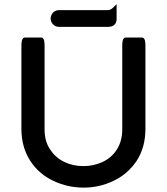

<svg xmlns="http://www.w3.org/2000/svg" viewBox="-20 -858 780 898"><path d="M216.8 -771.5Q216.8 -776.9 218.3 -781.7Q220.7 -791.5 228 -799.3Q239.7 -810.5 255.9 -810.5H484.4Q497.6 -810.5 510.3 -823.7L525.4 -838.4V-769.5Q525.4 -752.4 515.4 -742.4Q505.4 -732.4 484.4 -732.4H255.9Q239.7 -732.4 228.3 -743.9Q216.8 -755.4 216.8 -771.5ZM80.1 -255.9V-641.6Q80.1 -656.7 82 -666Q84.5 -678.2 91.8 -681.6Q94.2 -682.6 96.7 -682.6H171.9Q177.2 -682.6 181.2 -678.7Q185.1 -674.8 186.8 -665.8Q188.5 -656.7 188.5 -641.6V-252.9Q188.5 -196.3 214.4 -159.2Q222.2 -147.5 227.1 -141.6Q231.9 -135.7 236.3 -131.8Q254.9 -113.3 279.8 -101.1Q321.3 -81.1 370.1 -81.1Q418 -81.1 460 -100.6Q503.4 -121.1 527.6 -160.4Q551.8 -199.7 551.8 -252.9V-641.6Q551.8 -656.7 553 -663.3Q554.2 -669.9 555.4 -673.1Q556.6 -676.3 559.1 -678.2Q563 -682.6 568.4 -682.6H643.6Q648.9 -682.6 652.8 -678.7Q656.7 -674.8 658.4 -665.8Q660.2 -656.7 660.2 -641.6V-255.9Q660.2 -167.5 617.7 -103.5Q603.5 -82.5 585 -64Q552.7 -31.7 510.3 -11.7Q444.3 19.5 371.1 19.5Q297.9 19.5 232.9 -10.7Q163.1 -42 121.6 -105.7Q80.1 -169.4 80.1 -255.9Z"/></svg>

Font: YuPearl-SemiBold
Style: SemiBold
Weight: 600
Designer: Max Yao
Foundry: Max-Everyday
Version: Version 1.011; ttfautohint (v1.8.3)